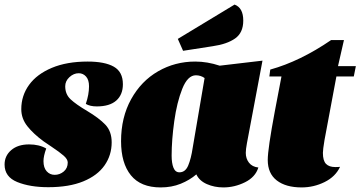

<svg xmlns="http://www.w3.org/2000/svg" viewBox="-48 -799 1575 839"><path d="M177 -158 143 -181Q98 -214 71.5 -247.5Q45 -281 45 -322Q45 -381 79 -428Q113 -475 178.5 -502.5Q244 -530 335 -530Q410 -530 449.5 -507.5Q489 -485 489 -431Q489 -385 460 -359.5Q431 -334 375 -334Q345 -334 327 -345Q341 -386 341 -422Q341 -450 328 -464.5Q315 -479 296 -479Q274 -479 255.5 -462Q237 -445 237 -422Q237 -387 260.5 -365Q284 -343 333 -314Q385 -283 412.5 -254Q440 -225 440 -177Q440 -121 409 -76.5Q378 -32 316 -6.5Q254 19 163 19Q83 19 27.5 -3.5Q-28 -26 -28 -80Q-28 -118 1 -143Q30 -168 79 -168Q123 -168 154 -150Q142 -117 142 -95Q142 -66 156 -50.5Q170 -35 191 -35Q213 -35 230.5 -49.5Q248 -64 248 -89Q248 -103 230.5 -118.5Q213 -134 177 -158Z M1026 -131Q1026 -106 1040 -88Q1054 -70 1081 -67Q1068 -25 1022.5 -2.5Q977 20 928 20Q889 20 856 5.5Q823 -9 810 -37Q781 -12 741.5 4Q702 20 654 20Q567 20 524 -33Q481 -86 481 -182Q481 -286 525 -365.5Q569 -445 643 -487.5Q717 -530 805 -530Q858 -530 912 -512L1099 -534L1031 -173Q1026 -146 1026 -131ZM808 -470Q772 -470 748.5 -411Q725 -352 713.5 -269.5Q702 -187 702 -119Q702 -86 710 -66Q718 -46 736 -46Q762 -46 774.5 -76Q787 -106 794 -153L846 -458Q829 -470 808 -470ZM1015 -709Q1015 -656 979.5 -631Q944 -606 881 -597L752 -577L729 -629L977 -779Q1015 -765 1015 -709Z M1498 -465H1422L1370 -187Q1363 -145 1363 -131Q1363 -97 1376.5 -83Q1390 -69 1417 -69Q1431 -69 1438 -70Q1418 -27 1370.5 -3.5Q1323 20 1270 20Q1201 20 1161.5 -10.5Q1122 -41 1122 -100Q1122 -148 1153 -313L1182 -465H1129L1133 -495Q1263 -531 1399 -624H1455L1429 -510H1507Z"/></svg>

Font: Sansita Black Italic
Style: Regular
Weight: 900
Italic angle: -11°
Designer: Pablo Cosgaya
Foundry: Omnibus-Type
Version: Version 1.006